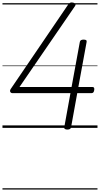

<svg xmlns="http://www.w3.org/2000/svg" viewBox="-20 -1036 810 1556"><path d="M526 14Q512 14 505.5 9Q499 4 501 -6L551 -281H82Q69 -281 63.5 -291Q58 -301 67 -315L531 -997Q539 -1009 547.5 -1013.5Q556 -1018 571 -1015Q580 -1013 585.5 -1009.5Q591 -1006 592 -999.5Q593 -993 586 -984L138 -331H560L627 -696Q630 -715 657 -715Q672 -715 678 -710.5Q684 -706 682 -696L615 -331H728Q737 -331 741 -326.5Q745 -322 744 -310Q743 -296 737.5 -288.5Q732 -281 721 -281H606L556 -5Q553 14 526 14ZM0 490H770V500H0ZM0 -20H770V0H0ZM0 -505H770V-500H0ZM0 -1010H770V-1000H0Z"/></svg>

Font: Playwrite ZA Guides
Style: Regular
Weight: 400
Designer: Veronika Burian, José Scaglione
Foundry: TypeTogether
Version: Version 1.003